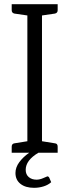

<svg xmlns="http://www.w3.org/2000/svg" viewBox="-20 -731 332 919"><path d="M181 -657V-55L243 -45Q256 -44 256 -29V0H164Q103 36 103 82Q103 104 117.5 116.5Q132 129 155 129Q170 129 187 121.5Q204 114 207 113Q209 113 211.5 114.5Q214 116 215 118L225 141Q211 154 189 161Q167 168 143 168Q102 168 78 149Q54 130 54 97Q54 70 72.5 45Q91 20 120 0H36V-29Q36 -43 49 -45L111 -55V-657L49 -666Q36 -669 36 -682V-711H256V-682Q256 -669 243 -666Z"/></svg>

Font: Aleo Light
Style: Regular
Weight: 300
Designer: Alessio Laiso
Foundry: Alessio Laiso
Version: Version 2.000